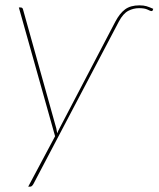

<svg xmlns="http://www.w3.org/2000/svg" viewBox="-20 -518 595 718"><path d="M105.5 169Q103.5 173 100.2 176.5Q97 180 93 180H85.5L186 -8.5L50.5 -490H57.5Q61.5 -490 63.5 -487.8Q65.5 -485.5 66 -483L190.5 -38Q191.5 -33.5 192.2 -29Q193 -24.5 194 -19.5Q196 -24.5 198 -29Q200 -33.5 202.5 -38L411 -436.5Q427.5 -468 447.8 -483Q468 -498 501.5 -498Q517 -498 527.8 -494.8Q538.5 -491.5 553 -485L551.5 -480.5Q550.5 -477.5 548.8 -477Q547 -476.5 546 -476.5Q543 -476.5 532 -482Q521 -487.5 500 -487.5Q479 -487.5 459.8 -477.5Q440.5 -467.5 424.5 -437.5Z"/></svg>

Font: Lato Hairline
Style: Italic
Weight: 100
Italic angle: -7°
Designer: Lukasz Dziedzic
Foundry: tyPoland Lukasz Dziedzic
Version: Version 2.007; 2014-02-27